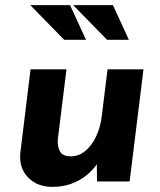

<svg xmlns="http://www.w3.org/2000/svg" viewBox="-20 -707 624 748"><path d="M184 21Q125 21 89.5 -15.5Q54 -52 59 -110L99 -437H239L205 -162Q204 -133 214.5 -115.5Q225 -98 256 -98Q287 -98 312.5 -119Q338 -140 355 -176.5Q372 -213 377 -259L399 -437H539L485 0H358L357 -87L360 -71Q342 -44 315.5 -23Q289 -2 256 9.5Q223 21 184 21ZM253 -687 315 -552H230L98 -687ZM420 -687 482 -552H397L265 -687Z"/></svg>

Font: Josefin Sans Thin
Style: Bold Italic
Weight: 700
Italic angle: -7°
Version: Version 2.000